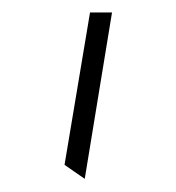

<svg xmlns="http://www.w3.org/2000/svg" viewBox="-20 -752 277 302"><path d="M113.3 -470.7 81.5 -492.7 121.6 -732.4H156.2Z"/></svg>

Font: Pinar-DS2-FD Light
Style: Regular
Weight: 300
Designer: Amin Abedi
Version: Version 2.000